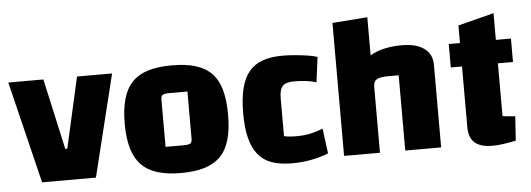

<svg xmlns="http://www.w3.org/2000/svg" viewBox="-47 -794 2592 938"><g transform="rotate(-5 1249.5 -325.5)"><path d="M4 -500H176L253 -153H263L341 -500H513L390 0H126Z M807 14Q739 14 691 -1Q643 -16 612.5 -47.5Q582 -79 567.5 -129.5Q553 -180 553 -250Q553 -321 567.5 -371.5Q582 -422 612.5 -453.5Q643 -485 691 -499.5Q739 -514 807 -514Q875 -514 923 -499.5Q971 -485 1001.5 -453.5Q1032 -422 1046 -371.5Q1060 -321 1060 -250Q1060 -180 1046 -129.5Q1032 -79 1001.5 -47.5Q971 -16 923 -1Q875 14 807 14ZM742 -120H831Q855 -120 863.5 -125.5Q872 -131 872 -147V-380H783Q759 -380 750.5 -374.5Q742 -369 742 -353Z M1351 14Q1293 14 1252 -0.5Q1211 -15 1185 -47Q1159 -79 1146.5 -129Q1134 -179 1134 -250Q1134 -321 1146.5 -371.5Q1159 -422 1185 -453.5Q1211 -485 1252 -499.5Q1293 -514 1351 -514Q1380 -514 1412.5 -511Q1445 -508 1474 -503.5Q1503 -499 1520 -493L1504 -370Q1478 -378 1451.5 -381Q1425 -384 1395 -384Q1355 -384 1339 -367Q1323 -350 1323 -308V-122Q1343 -116 1386 -116Q1420 -116 1451 -122.5Q1482 -129 1514 -142L1530 -19Q1490 -3 1444.5 5.5Q1399 14 1351 14Z M1607 0V-652L1779 -665V-478Q1811 -497 1850.5 -505.5Q1890 -514 1935 -514Q2006 -514 2044.5 -485.5Q2083 -457 2083 -406V0H1907V-369H1856Q1814 -369 1798.5 -359Q1783 -349 1783 -323V0Z M2335 14Q2276 14 2247.5 -10.5Q2219 -35 2219 -87V-586L2395 -631V-126Q2411 -124 2426 -122.5Q2441 -121 2457 -120L2449 -1Q2415 6 2386.5 10Q2358 14 2335 14ZM2164 -385V-500H2469V-385Z"/></g></svg>

Font: Changa ExtraLight
Style: Bold
Weight: 700
Version: Version 3.002; ttfautohint (v1.8.2)